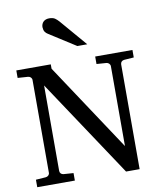

<svg xmlns="http://www.w3.org/2000/svg" viewBox="-98 -1008 918 1086"><g transform="rotate(-10 360.5 -464.5)"><path d="M636 -624 692 -628V-671H478V-628L535 -624C546 -623 556 -613 556 -602V-143L223 -646V-671H25V-628L84 -624C96 -623 106 -614 106 -602V-69C106 -57 96 -48 84 -47L27 -43V0H243V-43L186 -47C174 -48 165 -57 165 -69V-560L537 0H615V-602C615 -614 624 -623 636 -624ZM214 -883C214 -863 224 -852 237 -844L389 -747H446L313 -902C298 -917 289 -929 259 -929C231 -929 213 -912 213 -884Z"/></g></svg>

Font: Veleka
Style: Regular
Weight: 400
Designer: Stefan Peev, Context Ltd, 2016; SIL International, 1997-2014.
Foundry: Stefan Peev, Context Ltd, 2016
Version: Version 1.000